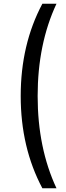

<svg xmlns="http://www.w3.org/2000/svg" viewBox="-20 -800 350 1020"><path d="M205 -780H280Q180 -566 180 -290Q180 -14 280 200H205Q90 -16 90 -290Q90 -564 205 -780Z"/></svg>

Font: renner_400book
Style: Book
Weight: 400
Version: Version 003.000 ; ttfautohint (v0.97) -l 8 -r 50 -G 200 -x 1